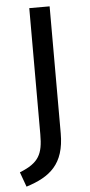

<svg xmlns="http://www.w3.org/2000/svg" viewBox="-57 -722 419 893"><g transform="rotate(-5 152.5 -276.0)"><path d="M210 -689H115V-100C115 -8 96 32 5 68L30 137C141 102 210 48 210 -96Z"/></g></svg>

Font: Fira Math
Style: Regular
Weight: 400
Designer: Xiangdong Zeng
Foundry: Xiangdong Zeng
Version: Version 0.3.4